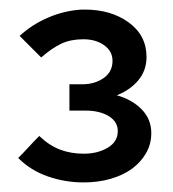

<svg xmlns="http://www.w3.org/2000/svg" viewBox="-20 -726 362 401"><path d="M18 -345ZM296 -448Q296 -425 285 -406Q274 -387 255.5 -373.5Q237 -360 211 -352.5Q185 -345 155 -345Q116 -345 80 -357.5Q44 -370 18 -396Q29 -407 40 -419Q51 -431 62 -442Q83 -422 105.5 -413.5Q128 -405 155 -405Q184 -405 205 -417.5Q226 -430 226 -452Q226 -472 207 -483.5Q188 -495 159 -495H125V-550H152Q178 -550 196.5 -563Q215 -576 215 -599Q215 -619 197.5 -631.5Q180 -644 154 -644Q128 -644 108.5 -635Q89 -626 66 -606Q55 -617 43.5 -628.5Q32 -640 21 -651Q47 -675 81 -689.5Q115 -704 151 -706H157Q212 -706 249 -679Q286 -652 286 -607Q286 -579 269 -558.5Q252 -538 224 -527Q256 -518 276 -497.5Q296 -477 296 -448Z"/></svg>

Font: Rosa Sans Medium
Style: Regular
Weight: 500
Designer: Pentagram / MCKL
Foundry: Pentagram / MCKL
Version: Version 1.005;September 16, 2019;FontCreator 11.5.0.2425 64-